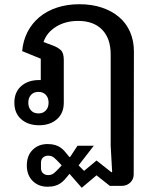

<svg xmlns="http://www.w3.org/2000/svg" viewBox="-20 -581 744 909"><path d="M205 303Q162 303 134.5 275.5Q107 248 107 202Q107 156 134.5 128.5Q162 101 205 101Q226 101 241 105.5Q256 110 266.5 117.5Q277 125 285 134Q293 143 300 152L308 162H312L347 109H424L352 202L378 228L437 179L507 234H511L504 109V-323Q504 -399 463.5 -440.5Q423 -482 350 -482Q290 -482 245.5 -454.5Q201 -427 186 -382L232 -365Q255 -356 268.5 -343Q282 -330 282 -297V-95Q282 -45 249.5 -16.5Q217 12 165 12Q113 12 80.5 -16.5Q48 -45 48 -95Q48 -145 80.5 -173.5Q113 -202 165 -202H173V-303L85 -339Q89 -388 110 -429Q131 -470 166 -499.5Q201 -529 249.5 -545Q298 -561 356 -561Q415 -561 462.5 -545Q510 -529 544 -500Q578 -471 596 -429.5Q614 -388 614 -337L613 245Q613 268 596.5 283.5Q580 299 556 299H500L437 249L367 308L310 243H308L300 253Q293 262 285 270.5Q277 279 266.5 286.5Q256 294 241 298.5Q226 303 205 303ZM162 -44Q184 -44 197 -58Q210 -72 210 -95Q210 -118 197 -132Q184 -146 162 -146Q140 -146 127 -132Q114 -118 114 -95Q114 -72 127 -58Q140 -44 162 -44ZM208 156Q194 156 184 164.5Q174 173 174 190V214Q174 231 184 239.5Q194 248 208 248Q225 248 236.5 238Q248 228 261 214L272 202L261 190Q248 176 236.5 166Q225 156 208 156Z"/></svg>

Font: IBM Plex Sans Thai Looped Medium
Style: Regular
Weight: 500
Designer: Mike Abbink, Paul van der Laan, Pieter van Rosmalen, Ben Mitchell, Mark Frömberg
Foundry: Bold Monday
Version: Version 1.1